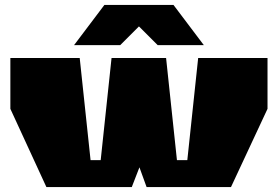

<svg xmlns="http://www.w3.org/2000/svg" viewBox="-20 -758 1126 778"><path d="M280 -575 403 -738H683L806 -575H619L543 -651L467 -575ZM168 0 22 -317V-523H303L347 -109H388L432 -523H653L697 -109H739L783 -523H1064V-317L916 0H574L545 -80L514 0Z"/></svg>

Font: Tomorrow ExtraBold
Style: Regular
Weight: 800
Designer: Tony de Marco, Monica Rizzolli
Foundry: Just in Type
Version: Version 2.002